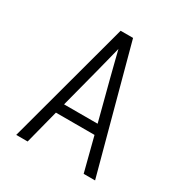

<svg xmlns="http://www.w3.org/2000/svg" viewBox="-171 -863 942 991"><g transform="rotate(30 300.0 -367.5)"><path d="M65 0 263 -735H337L535 0H467L415 -202H185L133 0ZM200 -260H400L340 -490Q330 -529 320 -568.5Q310 -608 300 -648Q290 -608 280 -568.5Q270 -529 260 -490Z"/></g></svg>

Font: Iosevka Aile Light
Style: Regular
Weight: 300
Designer: Belleve Invis
Foundry: Belleve Invis
Version: Version 27.3.5; ttfautohint (v1.8.4)